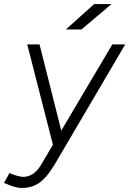

<svg xmlns="http://www.w3.org/2000/svg" viewBox="-83 -720 641 952"><path d="M-63 187 -36 138Q-12 148 5 152.5Q22 157 31 157Q86 157 122 95L201 -39L474 -500H538L196 82Q169 128 145.5 155.5Q122 183 93 197.5Q64 212 25 212Q8 212 -13 206Q-34 200 -63 187ZM52 -500H113L229 -40L240 0H180ZM384 -700H470L321 -574H244Z"/></svg>

Font: Oak Sans Light Italic
Style: Regular
Weight: 400
Italic angle: -9.5°
Foundry: Erik Kennedy, Walven
Version: Version 1.000;Glyphs 3.1.2 (3151)